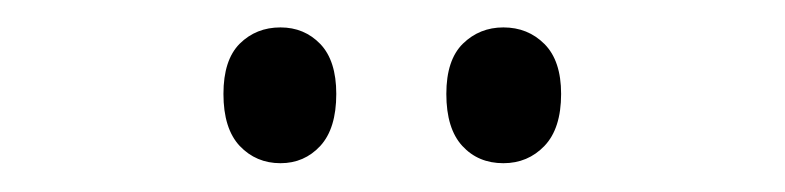

<svg xmlns="http://www.w3.org/2000/svg" viewBox="-20 -735 564 138"><path d="M140.6 -667.5Q140.6 -691.9 152.3 -703.6Q164.1 -715.3 181.6 -715.3Q198.7 -715.3 210.2 -703.4Q221.7 -691.4 221.7 -667.5Q221.7 -642.6 210.2 -630.1Q198.7 -617.7 181.6 -617.7Q164.1 -617.7 152.3 -630.1Q140.6 -642.6 140.6 -667.5ZM300.8 -667.5Q300.8 -691.9 312.7 -703.6Q324.7 -715.3 341.8 -715.3Q359.4 -715.3 371.3 -703.4Q383.3 -691.4 383.3 -667.5Q383.3 -642.6 371.3 -630.1Q359.4 -617.7 341.8 -617.7Q323.7 -617.7 312.3 -630.1Q300.8 -642.6 300.8 -667.5Z"/></svg>

Font: Open Sans Condensed
Style: Regular
Weight: 400
Width: 3
Designer: Monotype Design Team
Foundry: Monotype Imaging Inc.
Version: Version 3.000